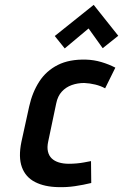

<svg xmlns="http://www.w3.org/2000/svg" viewBox="-20 -757 506 789"><path d="M466 -610 365 -737 205 -609 246 -558 344 -640 402 -559ZM412 -394 454 -479Q427 -493 396.5 -502Q366 -511 334 -512Q265 -514 217.5 -490Q170 -466 141.5 -422Q113 -378 100 -320L68 -174Q55 -111 70 -70Q85 -29 124 -9Q163 11 220 12Q254 13 288 8Q322 3 355 -5L354 -95Q354 -95 346 -93.5Q338 -92 325 -89.5Q312 -87 295.5 -85.5Q279 -84 263 -84Q240 -84 222 -89.5Q204 -95 192.5 -106Q181 -117 177 -134.5Q173 -152 178 -175L211 -332Q217 -362 234 -380.5Q251 -399 275 -407.5Q299 -416 326 -416Q349 -415 371.5 -409.5Q394 -404 412 -394Z"/></svg>

Font: Advent Pro
Style: Italic
Weight: 400
Italic angle: -12°
Designer: VivaRado, Andreas Kalpakidis
Foundry: VivaRado, Andreas Kalpakidis
Version: Version 3.000